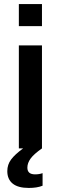

<svg xmlns="http://www.w3.org/2000/svg" viewBox="-20 -732 300 947"><path d="M73 -603V-712H187V-603ZM190 122V184Q163 195 122 195Q69 195 42.5 173.5Q16 152 16 112Q16 80 34.5 55Q53 30 94 0H73V-508H187V0Q147 28 131 50Q115 72 115 95Q115 128 153 128Q174 128 190 122Z"/></svg>

Font: CST
Style: Medium
Weight: 500
Version: Version 1.00